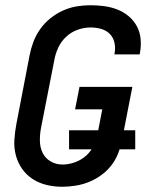

<svg xmlns="http://www.w3.org/2000/svg" viewBox="-20 -702 590 734"><path d="M218 12Q187 12 158 5Q129 -2 105 -17.5Q81 -33 64.5 -56.5Q48 -80 40.5 -108.5Q33 -137 35 -168Q37 -199 43 -230L93 -490Q98 -516 107.5 -541.5Q117 -567 133.5 -590.5Q150 -614 172.5 -632Q195 -650 220.5 -661.5Q246 -673 272.5 -677.5Q299 -682 325 -682Q352 -682 378.5 -678.5Q405 -675 429 -665.5Q453 -656 472 -640Q491 -624 503 -602Q515 -580 517.5 -553.5Q520 -527 515 -500L514 -494H417L418 -498Q422 -519 417.5 -539Q413 -559 399.5 -572.5Q386 -586 366.5 -591.5Q347 -597 326 -597Q302 -597 277.5 -588.5Q253 -580 233.5 -562Q214 -544 203 -520.5Q192 -497 188 -474L137 -214Q132 -188 132.5 -163Q133 -138 143 -117.5Q153 -97 173.5 -85Q194 -73 219 -73Q243 -73 267.5 -82Q292 -91 311 -108.5Q330 -126 339.5 -149.5Q349 -173 354 -196L371 -284H267L284 -370H486L449 -180Q444 -154 436 -128Q428 -102 412 -78.5Q396 -55 373 -37Q350 -19 324 -8Q298 3 271 7.5Q244 12 218 12ZM497 -131H244V-204H497Z"/></svg>

Font: Lode Dark
Style: Bold Italic
Weight: 700
Italic angle: -11°
Monospace: yes
Designer: Belleve Invis
Foundry: Belleve Invis
Version: Version 29.2.0; ttfautohint (v1.8.3)